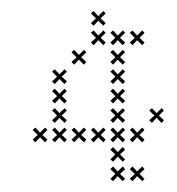

<svg xmlns="http://www.w3.org/2000/svg" viewBox="-20 -266 326 353"><path d="M210 27.1 200.7 17.9 210 9.3 205.7 4.3 196.4 13.6 187.9 4.3 182.9 9.3 192.1 17.9 182.9 27.1 187.9 31.4 196.4 22.1 205.7 31.4ZM210 -9.3 200.7 -17.9 210 -27.1 205.7 -31.4 196.4 -22.1 187.9 -31.4 182.9 -27.1 192.1 -17.9 182.9 -9.3 187.9 -4.3 196.4 -13.6 205.7 -4.3ZM210 -45 200.7 -53.6 210 -62.9 205.7 -67.1 196.4 -57.9 187.9 -67.1 182.9 -62.9 192.1 -53.6 182.9 -45 187.9 -40 196.4 -49.3 205.7 -40ZM210 -80.7 200.7 -89.3 210 -98.6 205.7 -102.9 196.4 -93.6 187.9 -102.9 182.9 -98.6 192.1 -89.3 182.9 -80.7 187.9 -75.7 196.4 -85 205.7 -75.7ZM210 -116.4 200.7 -125 210 -134.3 205.7 -138.6 196.4 -129.3 187.9 -138.6 182.9 -134.3 192.1 -125 182.9 -116.4 187.9 -111.4 196.4 -120.7 205.7 -111.4ZM210 -152.1 200.7 -160.7 210 -170 205.7 -174.3 196.4 -165 187.9 -174.3 182.9 -170 192.1 -160.7 182.9 -152.1 187.9 -147.1 196.4 -156.4 205.7 -147.1ZM174.3 -187.9 165 -196.4 174.3 -205.7 170 -210 160.7 -200.7 152.1 -210 147.1 -205.7 156.4 -196.4 147.1 -187.9 152.1 -182.9 160.7 -192.1 170 -182.9ZM174.3 -223.6 165 -232.1 174.3 -241.4 170 -245.7 160.7 -236.4 152.1 -245.7 147.1 -241.4 156.4 -232.1 147.1 -223.6 152.1 -218.6 160.7 -227.9 170 -218.6ZM210 -187.9 200.7 -196.4 210 -205.7 205.7 -210 196.4 -200.7 187.9 -210 182.9 -205.7 192.1 -196.4 182.9 -187.9 187.9 -182.9 196.4 -192.1 205.7 -182.9ZM138.6 -152.1 129.3 -160.7 138.6 -170 134.3 -174.3 125 -165 116.4 -174.3 111.4 -170 120.7 -160.7 111.4 -152.1 116.4 -147.1 125 -156.4 134.3 -147.1ZM102.9 -116.4 93.6 -125 102.9 -134.3 98.6 -138.6 89.3 -129.3 80.7 -138.6 75.7 -134.3 85 -125 75.7 -116.4 80.7 -111.4 89.3 -120.7 98.6 -111.4ZM102.9 -80.7 93.6 -89.3 102.9 -98.6 98.6 -102.9 89.3 -93.6 80.7 -102.9 75.7 -98.6 85 -89.3 75.7 -80.7 80.7 -75.7 89.3 -85 98.6 -75.7ZM102.9 -45 93.6 -53.6 102.9 -62.9 98.6 -67.1 89.3 -57.9 80.7 -67.1 75.7 -62.9 85 -53.6 75.7 -45 80.7 -40 89.3 -49.3 98.6 -40ZM102.9 -9.3 93.6 -17.9 102.9 -27.1 98.6 -31.4 89.3 -22.1 80.7 -31.4 75.7 -27.1 85 -17.9 75.7 -9.3 80.7 -4.3 89.3 -13.6 98.6 -4.3ZM138.6 -9.3 129.3 -17.9 138.6 -27.1 134.3 -31.4 125 -22.1 116.4 -31.4 111.4 -27.1 120.7 -17.9 111.4 -9.3 116.4 -4.3 125 -13.6 134.3 -4.3ZM174.3 -9.3 165 -17.9 174.3 -27.1 170 -31.4 160.7 -22.1 152.1 -31.4 147.1 -27.1 156.4 -17.9 147.1 -9.3 152.1 -4.3 160.7 -13.6 170 -4.3ZM245.7 -9.3 236.4 -17.9 245.7 -27.1 241.4 -31.4 232.1 -22.1 223.6 -31.4 218.6 -27.1 227.9 -17.9 218.6 -9.3 223.6 -4.3 232.1 -13.6 241.4 -4.3ZM281.4 -45 272.1 -53.6 281.4 -62.9 277.1 -67.1 267.9 -57.9 259.3 -67.1 254.3 -62.9 263.6 -53.6 254.3 -45 259.3 -40 267.9 -49.3 277.1 -40ZM210 62.9 200.7 53.6 210 45 205.7 40 196.4 49.3 187.9 40 182.9 45 192.1 53.6 182.9 62.9 187.9 67.1 196.4 57.9 205.7 67.1ZM245.7 62.9 236.4 53.6 245.7 45 241.4 40 232.1 49.3 223.6 40 218.6 45 227.9 53.6 218.6 62.9 223.6 67.1 232.1 57.9 241.4 67.1ZM245.7 -187.9 236.4 -196.4 245.7 -205.7 241.4 -210 232.1 -200.7 223.6 -210 218.6 -205.7 227.9 -196.4 218.6 -187.9 223.6 -182.9 232.1 -192.1 241.4 -182.9ZM67.1 -9.3 57.9 -17.9 67.1 -27.1 62.9 -31.4 53.6 -22.1 45 -31.4 40 -27.1 49.3 -17.9 40 -9.3 45 -4.3 53.6 -13.6 62.9 -4.3Z"/></svg>

Font: Gossip Low Cross Small
Style: Regular
Weight: 200
Width: 3
Designer: Deborah Khodanovich
Version: Version 1.001;Glyphs 3.3.1 (3343)